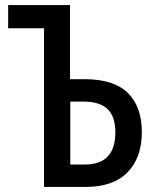

<svg xmlns="http://www.w3.org/2000/svg" viewBox="-20 -734 613 754"><path d="M153 0V-623H12V-714H255V-423H313Q427 -423 482 -369Q537 -315 537 -215Q537 -115 481 -57.5Q425 0 317 0ZM256 -88H313Q433 -88 433 -214Q433 -277 402 -306Q371 -335 309 -335H256Z"/></svg>

Font: Avrile Sans Condensed Medium
Style: Regular
Weight: 500
Width: 3
Designer: Monotype Design Team
Foundry: Monotype Imaging Inc.
Version: Version 2.001;September 10, 2019;FontCreator 11.5.0.2425 64-